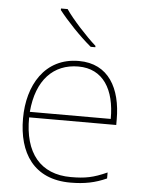

<svg xmlns="http://www.w3.org/2000/svg" viewBox="-54 -810 649 863"><g transform="rotate(5 270.0 -378.0)"><path d="M216 -766H186V-759C221 -714 281 -650 334 -606H355V-612C310 -652 245 -723 216 -766ZM287 -538C133 -538 59 -408 59 -259C59 -104 130 10 296 10C360 10 408 0 459 -23V-50C397 -22 360 -15 296 -15C159 -15 84 -105 86 -266H479V-291C479 -430 422 -538 287 -538ZM287 -513C399 -513 453 -423 452 -291H87C99 -436 175 -513 287 -513Z"/></g></svg>

Font: Noto Sans Malayalam Thin
Style: Regular
Weight: 100
Designer: Jelle Bosma - Monotype Design Team
Foundry: Monotype Imaging Inc.
Version: Version 2.104